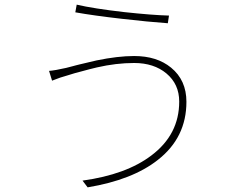

<svg xmlns="http://www.w3.org/2000/svg" viewBox="-20 -777 1040 826"><path d="M696 -461Q642 -506 557 -506Q480 -506 397 -487Q367 -480 331 -470L316 -466L301 -462Q283 -456 275 -454Q238 -444 204 -430L191 -472Q217 -474 265 -485Q275 -487 292 -492L307 -496L323 -500Q364 -510 395 -517Q487 -536 557 -536Q655 -536 716 -486Q782 -432 782 -339Q782 -185 659 -89Q550 -3 357 29L335 0Q523 -26 631 -108Q751 -198 751 -340Q751 -415 696 -461ZM514 -725Q634 -712 707 -710L702 -677Q618 -683 505 -696Q382 -710 304 -724L310 -757Q383 -740 514 -725Z"/></svg>

Font: Noto Sans CJK TC Thin
Style: Regular
Weight: 250
Designer: Ryoko NISHIZUKA ???? (kana & ideographs); Paul D. Hunt (Latin, Greek & Cyrillic); Wenlong ZHANG ??? (bopomofo); Sandoll 
Foundry: Adobe Systems Incorporated
Version: Version 1.004 January 19, 2016